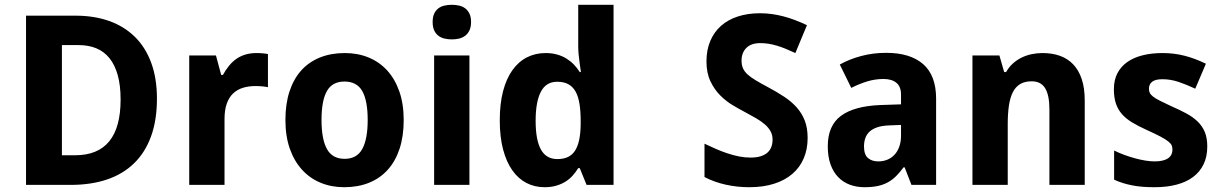

<svg xmlns="http://www.w3.org/2000/svg" viewBox="-20 -780 5152 810"><path d="M642.1 -363.8Q642.1 -273.4 617.4 -205.3Q592.8 -137.2 546.1 -91.6Q499.5 -45.9 431.9 -22.9Q364.3 0 277.8 0H89.8V-713.9H298.8Q377.4 -713.9 440.7 -691.4Q503.9 -668.9 548.8 -624.8Q593.8 -580.6 617.9 -515.1Q642.1 -449.7 642.1 -363.8ZM488.8 -359.9Q488.8 -419.4 476.8 -462.6Q464.8 -505.9 442.1 -534.2Q419.4 -562.5 386.5 -576.2Q353.5 -589.8 311 -589.8H241.2V-125H296.9Q392.6 -125 440.7 -183.6Q488.8 -242.2 488.8 -359.9Z M1063 -556.2Q1068.8 -556.2 1075.9 -555.9Q1083 -555.7 1089.6 -554.9Q1096.2 -554.2 1101.8 -553.5Q1107.4 -552.7 1110.4 -551.8V-412.1Q1106.4 -413.1 1099.6 -414.1Q1092.8 -415 1085.2 -415.8Q1077.6 -416.5 1070.3 -416.7Q1063 -417 1058.1 -417Q1029.3 -417 1005.1 -409.7Q981 -402.3 963.6 -386Q946.3 -369.6 936.8 -343Q927.2 -316.4 927.2 -277.8V0H778.3V-545.9H891.1L913.1 -463.9H920.4Q932.1 -484.9 945.8 -502Q959.5 -519 976.3 -531Q993.2 -543 1014.4 -549.6Q1035.6 -556.2 1063 -556.2Z M1336.4 -273.9Q1336.4 -192.4 1359.4 -151.1Q1382.3 -109.9 1434.1 -109.9Q1485.4 -109.9 1508.3 -151.4Q1531.2 -192.9 1531.2 -273.9Q1531.2 -355.5 1508.3 -395.8Q1485.4 -436 1433.1 -436Q1381.8 -436 1359.1 -395.8Q1336.4 -355.5 1336.4 -273.9ZM1683.1 -273.9Q1683.1 -205.6 1665.8 -152.8Q1648.4 -100.1 1616 -64Q1583.5 -27.8 1536.9 -9Q1490.2 9.8 1432.1 9.8Q1377.9 9.8 1332.5 -9Q1287.1 -27.8 1254.2 -64Q1221.2 -100.1 1202.6 -152.8Q1184.1 -205.6 1184.1 -273.9Q1184.1 -341.8 1201.4 -394.5Q1218.8 -447.3 1251.2 -483.2Q1283.7 -519 1330.1 -537.6Q1376.5 -556.2 1435.1 -556.2Q1489.3 -556.2 1534.7 -537.6Q1580.1 -519 1613 -483.2Q1646 -447.3 1664.6 -394.5Q1683.1 -341.8 1683.1 -273.9Z M1805.2 -687Q1805.2 -708 1811.5 -721.9Q1817.9 -735.8 1828.9 -744.4Q1839.8 -752.9 1854.7 -756.3Q1869.6 -759.8 1886.2 -759.8Q1902.8 -759.8 1917.5 -756.3Q1932.1 -752.9 1943.1 -744.4Q1954.1 -735.8 1960.7 -721.9Q1967.3 -708 1967.3 -687Q1967.3 -666.5 1960.7 -652.3Q1954.1 -638.2 1943.1 -629.6Q1932.1 -621.1 1917.5 -617.4Q1902.8 -613.8 1886.2 -613.8Q1869.6 -613.8 1854.7 -617.4Q1839.8 -621.1 1828.9 -629.6Q1817.9 -638.2 1811.5 -652.3Q1805.2 -666.5 1805.2 -687ZM1960.4 0H1811.5V-545.9H1960.4Z M2277.3 9.8Q2235.4 9.8 2200.7 -8.3Q2166 -26.4 2141.1 -61.8Q2116.2 -97.2 2102.3 -149.9Q2088.4 -202.6 2088.4 -272Q2088.4 -342.3 2102.3 -395.3Q2116.2 -448.2 2141.8 -484.1Q2167.5 -520 2203.1 -538.1Q2238.8 -556.2 2281.7 -556.2Q2308.1 -556.2 2330.1 -550Q2352.1 -543.9 2369.6 -533Q2387.2 -522 2401.1 -507.6Q2415 -493.2 2425.8 -476.1H2430.7Q2427.7 -495.1 2425.3 -514.6Q2422.9 -531.2 2421.1 -550Q2419.4 -568.8 2419.4 -585V-759.8H2568.4V0H2454.6L2425.8 -70.8H2419.4Q2409.2 -54.2 2396 -39.3Q2382.8 -24.4 2365.5 -13.7Q2348.1 -2.9 2326.4 3.4Q2304.7 9.8 2277.3 9.8ZM2331.5 -108.9Q2357.9 -108.9 2376.5 -117.9Q2395 -127 2406.5 -145.3Q2418 -163.6 2423.6 -190.9Q2429.2 -218.3 2429.7 -254.9V-271Q2429.7 -310.5 2424.8 -341.3Q2419.9 -372.1 2408.7 -392.8Q2397.5 -413.6 2378.4 -424.3Q2359.4 -435.1 2330.6 -435.1Q2283.7 -435.1 2261.7 -392.8Q2239.7 -350.6 2239.7 -270Q2239.7 -189.5 2262 -149.2Q2284.2 -108.9 2331.5 -108.9Z M3387.2 -198.2Q3387.2 -150.4 3370.8 -112.1Q3354.5 -73.7 3323 -46.6Q3291.5 -19.5 3245.8 -4.9Q3200.2 9.8 3141.1 9.8Q3089.4 9.8 3041.3 -1Q2993.2 -11.7 2952.1 -33.2V-173.8Q2975.6 -162.6 2999.5 -152.1Q3023.4 -141.6 3048.1 -133.3Q3072.8 -125 3097.4 -120.1Q3122.1 -115.2 3146.5 -115.2Q3171.4 -115.2 3189.2 -120.8Q3207 -126.5 3218 -136.5Q3229 -146.5 3234.1 -160.4Q3239.3 -174.3 3239.3 -190.9Q3239.3 -210.9 3230.7 -226.3Q3222.2 -241.7 3206.8 -255.1Q3191.4 -268.6 3169.7 -281.2Q3147.9 -293.9 3121.1 -308.1Q3098.6 -319.8 3070.8 -336.4Q3043 -353 3018.3 -377.7Q2993.7 -402.3 2977.1 -437.3Q2960.4 -472.2 2960.4 -521Q2960.4 -568.8 2976.3 -606.7Q2992.2 -644.5 3021.5 -670.7Q3050.8 -696.8 3092.5 -710.4Q3134.3 -724.1 3186 -724.1Q3211.9 -724.1 3236.6 -720.7Q3261.2 -717.3 3285.4 -710.9Q3309.6 -704.6 3334 -695.3Q3358.4 -686 3384.3 -673.8L3335.4 -556.2Q3313.5 -566.4 3294.4 -574.2Q3275.4 -582 3257.3 -587.4Q3239.3 -592.8 3221.9 -595.5Q3204.6 -598.1 3187 -598.1Q3148.9 -598.1 3128.7 -577.9Q3108.4 -557.6 3108.4 -523.9Q3108.4 -505.9 3114.5 -491.9Q3120.6 -478 3134 -465.8Q3147.5 -453.6 3168.7 -440.9Q3189.9 -428.2 3220.2 -412.1Q3256.8 -392.6 3287.6 -372.3Q3318.4 -352.1 3340.6 -327.4Q3362.8 -302.7 3375 -271.5Q3387.2 -240.2 3387.2 -198.2Z M3825.2 0 3796.4 -74.2H3792Q3775.9 -52.2 3759.8 -36.4Q3743.7 -20.5 3724.6 -10.3Q3705.6 0 3681.9 4.9Q3658.2 9.8 3627 9.8Q3593.8 9.8 3565.4 -0.7Q3537.1 -11.2 3516.4 -32.5Q3495.6 -53.7 3483.9 -86.2Q3472.2 -118.7 3472.2 -163.1Q3472.2 -250 3527.8 -291.3Q3583.5 -332.5 3694.3 -336.9L3781.2 -339.8V-380.9Q3781.2 -414.6 3761.7 -430.7Q3742.2 -446.8 3707 -446.8Q3671.9 -446.8 3638.4 -436.5Q3605 -426.3 3571.3 -409.2L3522.9 -507.8Q3564 -530.8 3613.8 -543.9Q3663.6 -557.1 3718.3 -557.1Q3820.3 -557.1 3874.8 -509.3Q3929.2 -461.4 3929.2 -363.8V0ZM3781.2 -252.9 3731.9 -251Q3702.1 -250 3681.6 -243.2Q3661.1 -236.3 3648.7 -224.9Q3636.2 -213.4 3630.6 -197.5Q3625 -181.6 3625 -162.1Q3625 -127.9 3641.6 -113.5Q3658.2 -99.1 3685.1 -99.1Q3705.6 -99.1 3723.1 -106.2Q3740.7 -113.3 3753.7 -127.2Q3766.6 -141.1 3773.9 -161.4Q3781.2 -181.6 3781.2 -208Z M4556.2 0H4407.2V-318.8Q4407.2 -377.9 4389.4 -407.5Q4371.6 -437 4332.5 -437Q4303.2 -437 4283.7 -425.3Q4264.2 -413.6 4252.7 -390.6Q4241.2 -367.7 4236.3 -334Q4231.4 -300.3 4231.4 -256.8V0H4082.5V-545.9H4196.3L4216.3 -476.1H4224.6Q4236.3 -497.1 4253.2 -512.2Q4270 -527.3 4290 -537.1Q4310.1 -546.9 4332.5 -551.5Q4355 -556.2 4378.4 -556.2Q4418.5 -556.2 4451.2 -544.7Q4483.9 -533.2 4507.3 -508.8Q4530.8 -484.4 4543.5 -446.5Q4556.2 -408.7 4556.2 -356Z M5073.2 -162.1Q5073.2 -119.1 5057.6 -86.9Q5042 -54.7 5013.2 -33.2Q4984.4 -11.7 4943.4 -1Q4902.3 9.8 4851.6 9.8Q4824.7 9.8 4801.8 8.1Q4778.8 6.3 4758.3 2.4Q4737.8 -1.5 4718.8 -7.3Q4699.7 -13.2 4680.2 -22V-145Q4700.7 -134.8 4723.4 -126.5Q4746.1 -118.2 4768.6 -112.1Q4791 -106 4812.3 -102.5Q4833.5 -99.1 4851.6 -99.1Q4871.6 -99.1 4885.7 -102.8Q4899.9 -106.4 4908.9 -113Q4918 -119.6 4922.1 -128.7Q4926.3 -137.7 4926.3 -147.9Q4926.3 -158.2 4923.1 -166.3Q4919.9 -174.3 4908.7 -183.3Q4897.5 -192.4 4875.7 -203.9Q4854 -215.3 4817.4 -231.9Q4781.7 -248 4755.6 -263.9Q4729.5 -279.8 4712.6 -299.3Q4695.8 -318.8 4687.5 -344Q4679.2 -369.1 4679.2 -403.8Q4679.2 -441.9 4693.8 -470.5Q4708.5 -499 4735.4 -518.1Q4762.2 -537.1 4800 -546.6Q4837.9 -556.2 4884.3 -556.2Q4933.1 -556.2 4977.1 -544.9Q5021 -533.7 5067.4 -511.2L5022.5 -405.8Q4985.4 -423.3 4951.7 -434.6Q4918 -445.8 4884.3 -445.8Q4854 -445.8 4840.6 -435.1Q4827.1 -424.3 4827.1 -405.8Q4827.1 -396 4830.6 -388.4Q4834 -380.9 4844.2 -372.8Q4854.5 -364.7 4873 -355.2Q4891.6 -345.7 4921.4 -332Q4956.1 -316.9 4983.9 -302Q5011.7 -287.1 5031.7 -268.1Q5051.8 -249 5062.5 -223.6Q5073.2 -198.2 5073.2 -162.1Z"/></svg>

Font: Droid Sans
Style: Bold
Weight: 700
Foundry: Ascender Corporation
Version: Version 1.00 build 112